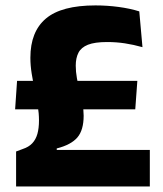

<svg xmlns="http://www.w3.org/2000/svg" viewBox="-20 -672 587 692"><path d="M34.5 -278 41.5 -380.5H475L467.5 -278ZM184.5 -131.5H520V0H38V-126L62 -135Q83.5 -142 96.2 -155.5Q109 -169 114.8 -189.5Q120.5 -210 120.5 -238Q120.5 -263.5 116 -291.2Q111.5 -319 105.2 -348.2Q99 -377.5 94.2 -406.8Q89.5 -436 89.5 -464Q89.5 -558 145.5 -605.2Q201.5 -652.5 324 -652.5Q366 -652.5 407.2 -647Q448.5 -641.5 482 -631L493.5 -502Q461.5 -511 430.2 -515.8Q399 -520.5 366 -520.5Q321.5 -520.5 297 -510.8Q272.5 -501 262.8 -482Q253 -463 253 -435.5Q253 -413.5 257.2 -390.2Q261.5 -367 267.2 -343.8Q273 -320.5 277.2 -298.2Q281.5 -276 281.5 -255Q281.5 -203 258.8 -176.5Q236 -150 184.5 -137Z"/></svg>

Font: Anek Gujarati Medium
Style: Bold
Weight: 700
Version: Version 1.003